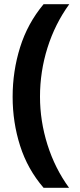

<svg xmlns="http://www.w3.org/2000/svg" viewBox="-20 -734 379 912"><path d="M40 -274Q40 -396 75.5 -509.5Q111 -623 187 -714H309Q241 -620 205.5 -507Q170 -394 170 -275Q170 -159 205.5 -46.5Q241 66 308 158H187Q111 70 75.5 -41.5Q40 -153 40 -274Z"/></svg>

Font: Noto Sans Tai Tham
Style: Bold
Weight: 700
Designer: Monotype Design Team 2013. Revised by David WIlliams 2020
Foundry: Monotype Imaging Inc.
Version: Version 2.002; ttfautohint (v1.8.4.7-5d5b)